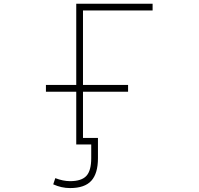

<svg xmlns="http://www.w3.org/2000/svg" viewBox="-20 -752 1040 1002"><path d="M491.2 -32.2V73.2Q491.2 153.3 456.5 191.4Q421.9 229.5 345.7 229.5Q300.8 229.5 257.8 210L268.6 177.7Q309.6 193.4 345.7 193.4Q405.3 193.4 430.7 166Q456.1 138.7 456.1 73.2V2H405.3H394.5H377.9V-273.4H219.7V-308.6H377.9V-732.4H776.4V-697.3H413.1V-308.6H648.4V-273.4H413.1V-32.2Z"/></svg>

Font: Gen Shin Gothic Monospace ExtraLight
Style: Regular
Weight: 200
Designer: [Source Han Sans]
Ryoko NISHIZUKA  (kana & ideographs); Paul D. Hunt (Latin, Greek & Cyrillic); Wenlong ZHANG  (bopomofo
Version: Version 1.002.20150607